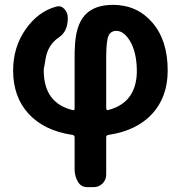

<svg xmlns="http://www.w3.org/2000/svg" viewBox="-20 -550 744 790"><path d="M417 -304V-104Q417 -101 419 -98.5Q421 -96 424 -97Q539 -126 543 -251Q543 -274 542 -285Q537 -347 512.5 -385Q488 -423 459 -423Q435 -423 426 -401.5Q417 -380 417 -313ZM278 5Q162 -12 98 -81.5Q34 -151 34 -260Q34 -356 85.5 -429.5Q137 -503 212 -523Q231 -528 245 -513Q259 -498 259 -476Q259 -420 222 -396Q176 -365 167 -305Q165 -292 163.5 -283.5Q162 -275 161.5 -273Q161 -271 160.5 -268.5Q160 -266 160 -260Q160 -126 279 -97Q287 -95 287 -103V-307Q287 -349 288 -354Q291 -446 329.5 -488Q368 -530 445 -530Q544 -530 607 -457Q670 -384 670 -260Q670 -151 606 -81.5Q542 -12 426 5Q417 7 417 14V168Q417 190 402 205Q387 220 365 220H339Q313 220 300 197Q287 173 287 148V14Q287 7 278 5Z"/></svg>

Font: Rounded Mplus 1c Bold
Style: Bold
Weight: 700
Version: Version 1.059.20150529